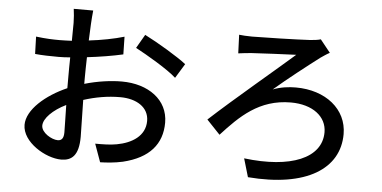

<svg xmlns="http://www.w3.org/2000/svg" viewBox="-55 -909 2110 1061"><g transform="rotate(5 1000.0 -378.5)"><path d="M288 -71C254 -71 196 -105 196 -144C196 -184 246 -234 318 -269C319 -205 321 -148 321 -117C321 -84 309 -71 288 -71ZM407 -428C407 -463 408 -502 409 -542C478 -550 551 -562 608 -575L606 -673C552 -657 481 -643 411 -635C413 -670 414 -702 415 -726C416 -750 419 -783 421 -802H313C316 -784 319 -745 319 -724C319 -706 318 -670 318 -625C294 -624 271 -623 250 -623C214 -623 175 -624 119 -631L122 -535C161 -531 208 -530 252 -530C271 -530 293 -531 317 -533C316 -496 316 -459 316 -424C316 -404 316 -383 316 -362C199 -311 98 -224 98 -140C98 -44 230 34 316 34C374 34 413 4 413 -101C413 -140 410 -223 409 -305C475 -326 542 -338 612 -338C702 -338 771 -296 771 -220C771 -136 698 -92 615 -77C578 -70 536 -70 496 -70L532 30C568 29 612 26 657 16C803 -19 871 -101 871 -219C871 -346 760 -425 613 -425C553 -425 479 -415 407 -394ZM675 -617C737 -584 856 -515 904 -471L953 -551C903 -590 792 -656 719 -693Z M1236 -739 1240 -636C1261 -639 1289 -642 1313 -644C1361 -647 1502 -654 1560 -656C1478 -583 1233 -378 1102 -257L1176 -179C1275 -287 1378 -391 1554 -391C1675 -391 1753 -330 1753 -243C1753 -99 1583 -29 1323 -61L1353 41C1680 67 1859 -50 1859 -242C1859 -380 1740 -476 1574 -476C1536 -476 1491 -471 1447 -454C1521 -518 1629 -602 1695 -652C1707 -660 1728 -675 1744 -683L1688 -753C1672 -748 1646 -745 1626 -744C1562 -740 1360 -735 1308 -735C1278 -735 1254 -737 1236 -739Z"/></g></svg>

Font: Noto Sans CJK KR Medium
Style: Regular
Weight: 500
Designer: Ryoko NISHIZUKA (kana & ideographs); Paul D. Hunt (Latin, Greek & Cyrillic); Wenlong ZHANG (bopomofo); Sandoll Communica
Foundry: Adobe Systems Incorporated
Version: Version 1.004;PS 1.004;hotconv 1.0.82;makeotf.lib2.5.63406